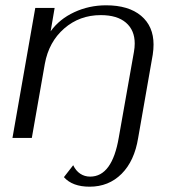

<svg xmlns="http://www.w3.org/2000/svg" viewBox="-20 -520 644 724"><path d="M113 -490H186L171 -402Q204 -448 260 -474Q316 -500 380 -500Q465 -500 512 -460.5Q559 -421 559 -352Q559 -334 556 -314L501 0Q487 87 438.5 135.5Q390 184 318 184Q253 184 221 148L256 103Q266 124 282.5 135Q299 146 320 146Q403 146 428 -2L485 -324Q488 -341 488 -356Q488 -406 455 -434.5Q422 -463 360 -463Q280 -463 222 -412.5Q164 -362 149 -279L100 0H27Z"/></svg>

Font: Fahkwang Light
Style: Italic
Weight: 300
Italic angle: -10°
Version: Version 1.000; ttfautohint (v1.6)